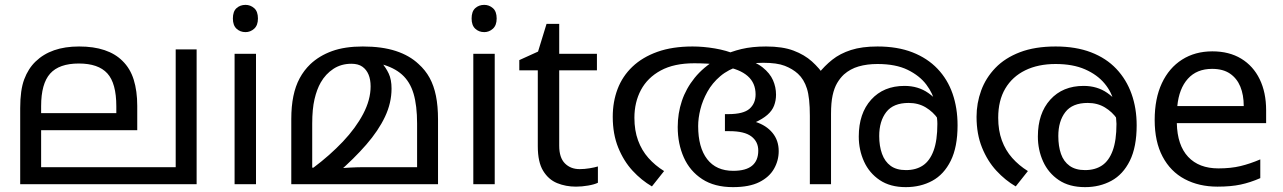

<svg xmlns="http://www.w3.org/2000/svg" viewBox="-20 -757 5274 789"><path d="M788 -554V0H63V-313Q63 -387 79.5 -431Q96 -475 126 -504Q158 -535 202.5 -550.5Q247 -566 305 -566Q365 -566 409.5 -551Q454 -536 483 -507Q515 -476 529.5 -429.5Q544 -383 544 -322V-222H149V-70H702V-554ZM304 -496Q223 -496 186 -454.5Q149 -413 149 -321V-292H458V-320Q458 -415 421 -455.5Q384 -496 304 -496Z M1032 -536V0H944V-536ZM989 -737Q1009 -737 1024.5 -723.5Q1040 -710 1040 -681Q1040 -653 1024.5 -639Q1009 -625 989 -625Q967 -625 952 -639Q937 -653 937 -681Q937 -710 952 -723.5Q967 -737 989 -737Z M1471 -566Q1550 -566 1606.5 -547.5Q1663 -529 1700 -494Q1728 -469 1745.5 -437Q1763 -405 1771.5 -363Q1780 -321 1780 -266V0H1177V-268Q1177 -320 1185.5 -361.5Q1194 -403 1211.5 -435.5Q1229 -468 1255 -493Q1292 -528 1344.5 -547Q1397 -566 1471 -566ZM1424 -495Q1382 -495 1350 -474Q1318 -453 1298 -418Q1282 -390 1272.5 -349.5Q1263 -309 1263 -249V-68H1268Q1336 -119 1389 -175Q1442 -231 1472.5 -289Q1503 -347 1503 -402Q1503 -430 1494.5 -450.5Q1486 -471 1469 -483Q1452 -495 1424 -495ZM1589 -393Q1589 -334 1562 -277Q1535 -220 1485 -162.5Q1435 -105 1366 -45L1364 -65Q1393 -67 1421 -68.5Q1449 -70 1477 -70H1694V-249Q1694 -323 1679.5 -372Q1665 -421 1632 -450.5Q1599 -480 1545 -494L1547 -501Q1566 -479 1577.5 -454.5Q1589 -430 1589 -393Z M2013 -536V0H1925V-536ZM1970 -737Q1990 -737 2005.5 -723.5Q2021 -710 2021 -681Q2021 -653 2005.5 -639Q1990 -625 1970 -625Q1948 -625 1933 -639Q1918 -653 1918 -681Q1918 -710 1933 -723.5Q1948 -737 1970 -737Z M2362 -62Q2382 -62 2403 -65.5Q2424 -69 2437 -73V-6Q2423 1 2397 5.5Q2371 10 2347 10Q2305 10 2269.5 -4.5Q2234 -19 2212 -55Q2190 -91 2190 -156V-468H2114V-510L2191 -545L2226 -659H2278V-536H2433V-468H2278V-158Q2278 -109 2301.5 -85.5Q2325 -62 2362 -62Z M2826 -566Q2870 -566 2917.5 -558Q2965 -550 3005 -533Q3010 -531 3017 -525.5Q3024 -520 3029 -518Q3084 -504 3114 -480Q3144 -456 3156.5 -427.5Q3169 -399 3169 -368Q3169 -344 3161 -323Q3153 -302 3133.5 -285Q3114 -268 3081 -253L3085 -256Q3129 -242 3154.5 -211Q3180 -180 3180 -136Q3180 -97 3160.5 -63Q3141 -29 3100 -8.5Q3059 12 2992 12Q2916 12 2865.5 -21Q2815 -54 2790 -110Q2765 -166 2765 -235Q2765 -291 2782 -342Q2799 -393 2834.5 -437Q2870 -481 2927 -515Q2932 -518 2937 -521Q2942 -524 2947 -527Q2983 -545 3027 -555.5Q3071 -566 3128 -566Q3196 -566 3241 -549Q3286 -532 3316.5 -504.5Q3347 -477 3369 -444L3395 -247V0H3308V-281Q3308 -355 3296 -393Q3284 -431 3259 -454Q3237 -474 3205 -486.5Q3173 -499 3116 -499Q3089 -499 3064.5 -495.5Q3040 -492 3020 -486Q2973 -472 2940 -444Q2907 -416 2887 -380Q2867 -344 2858 -307.5Q2849 -271 2849 -239Q2849 -151 2886 -103Q2923 -55 2993 -55Q3045 -55 3070.5 -76Q3096 -97 3096 -138Q3096 -175 3067.5 -196.5Q3039 -218 2978 -218H2959V-288H2973Q3035 -288 3060 -310Q3085 -332 3085 -369Q3085 -416 3052.5 -444.5Q3020 -473 2956 -484Q2917 -494 2887 -495.5Q2857 -497 2833 -497Q2750 -497 2695.5 -467.5Q2641 -438 2614 -387.5Q2587 -337 2587 -273Q2587 -221 2602 -180Q2617 -139 2644.5 -108Q2672 -77 2709 -54L2659 9Q2616 -16 2579.5 -55.5Q2543 -95 2520.5 -150.5Q2498 -206 2498 -277Q2498 -339 2518 -391.5Q2538 -444 2579 -483Q2620 -522 2681.5 -544Q2743 -566 2826 -566ZM3702 12Q3638 12 3595 -17Q3552 -46 3530.5 -93.5Q3509 -141 3509 -196Q3509 -291 3560 -347.5Q3611 -404 3697 -404Q3753 -404 3794.5 -375Q3836 -346 3860 -301Q3884 -256 3886 -206L3861 -209Q3854 -240 3834.5 -268.5Q3815 -297 3784.5 -315.5Q3754 -334 3714 -334Q3651 -334 3622 -296.5Q3593 -259 3593 -198Q3593 -157 3604.5 -125Q3616 -93 3640 -75.5Q3664 -58 3703 -58Q3744 -58 3772.5 -77Q3801 -96 3816.5 -138Q3832 -180 3832 -248Q3832 -259 3830.5 -271.5Q3829 -284 3827 -298Q3826 -306 3825 -316Q3824 -326 3822 -335Q3814 -373 3786.5 -409.5Q3759 -446 3710 -470Q3661 -494 3586 -494Q3543 -494 3508.5 -484Q3474 -474 3448 -451Q3432 -436 3420 -415.5Q3408 -395 3401.5 -365Q3395 -335 3395 -289V-204L3343 -454Q3368 -486 3400 -511.5Q3432 -537 3477 -551.5Q3522 -566 3586 -566Q3668 -566 3729.5 -542Q3791 -518 3832.5 -474.5Q3874 -431 3894.5 -372Q3915 -313 3915 -242Q3915 -153 3887 -96.5Q3859 -40 3811 -14Q3763 12 3702 12Z M4318 -566Q4401 -566 4463.5 -542Q4526 -518 4567.5 -474Q4609 -430 4630 -371Q4651 -312 4651 -242Q4651 -153 4623 -96.5Q4595 -40 4547 -14Q4499 12 4439 12Q4374 12 4331 -17Q4288 -46 4266.5 -93.5Q4245 -141 4245 -196Q4245 -291 4296 -347.5Q4347 -404 4433 -404Q4489 -404 4530.5 -375Q4572 -346 4596 -301Q4620 -256 4622 -206L4597 -209Q4590 -240 4570.5 -268.5Q4551 -297 4520.5 -315.5Q4490 -334 4450 -334Q4387 -334 4358 -296.5Q4329 -259 4329 -198Q4329 -156 4340 -124.5Q4351 -93 4375.5 -75.5Q4400 -58 4439 -58Q4480 -58 4508.5 -77Q4537 -96 4552.5 -138Q4568 -180 4568 -248Q4568 -250 4566.5 -270Q4565 -290 4561 -310Q4560 -315 4560 -323Q4560 -331 4558 -335Q4549 -378 4519 -414Q4489 -450 4439 -472Q4389 -494 4318 -494Q4246 -494 4193 -468Q4140 -442 4111 -393Q4082 -344 4082 -273Q4082 -221 4097 -180Q4112 -139 4139.5 -108Q4167 -77 4204 -54L4154 9Q4111 -16 4074.5 -55.5Q4038 -95 4015.5 -150.5Q3993 -206 3993 -277Q3993 -333 4012 -385Q4031 -437 4070.5 -478Q4110 -519 4171.5 -542.5Q4233 -566 4318 -566Z M4962 -546Q5031 -546 5080.5 -516Q5130 -486 5156.5 -431.5Q5183 -377 5183 -304V-251H4816Q4818 -160 4862.5 -112.5Q4907 -65 4987 -65Q5038 -65 5077.5 -74.5Q5117 -84 5159 -102V-25Q5118 -7 5078 1.5Q5038 10 4983 10Q4907 10 4848.5 -21Q4790 -52 4757.5 -113.5Q4725 -175 4725 -264Q4725 -352 4754.5 -415Q4784 -478 4837.5 -512Q4891 -546 4962 -546ZM4961 -474Q4898 -474 4861.5 -433.5Q4825 -393 4818 -321H5091Q5091 -367 5077 -401Q5063 -435 5034.5 -454.5Q5006 -474 4961 -474Z"/></svg>

Font: malayalam25
Style: Book
Weight: 400
Designer: Jelle Bosma - Monotype Design Team
Foundry: Monotype Imaging Inc.
Version: Version 2.003